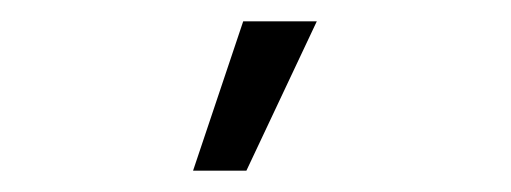

<svg xmlns="http://www.w3.org/2000/svg" viewBox="-20 23 479 180"><path d="M161 183 208 43H277L211 183Z"/></svg>

Font: REM ExtraLight
Style: Regular
Weight: 250
Designer: Octavio Pardo
Foundry: Ashler Design
Version: Version 1.005;gftools[0.9.28]